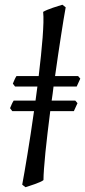

<svg xmlns="http://www.w3.org/2000/svg" viewBox="-20 -762 355 802"><path d="M288.6 -297.9H189.9Q184.1 -251 178.7 -207Q173.3 -163.1 169.7 -125.2Q166 -87.4 163.8 -57.6Q161.6 -27.8 161.6 -9.8Q157.2 -5.9 147 -1.5Q136.7 2.9 125.2 7.1Q113.8 11.2 103 14.6Q92.3 18.1 86.4 20L72.8 9.3Q76.7 -11.2 82.3 -43.7Q87.9 -76.2 94.5 -116.5Q101.1 -156.7 108.2 -202.9Q115.2 -249 122.1 -297.9H31.2L22 -310.1Q24.9 -317.4 28.8 -326.2Q32.7 -335 37.1 -341.8H128.4Q130.4 -356.4 132.3 -371.1Q134.3 -385.7 136.2 -400.4H43L33.7 -412.6Q36.6 -419.9 40.5 -428.7Q44.4 -437.5 48.8 -444.3H141.6Q147 -488.3 151.1 -529.1Q155.3 -569.8 158 -604.7Q160.6 -639.6 161.4 -667.2Q162.1 -694.8 160.2 -712.4Q166.5 -716.3 177.5 -720.9Q188.5 -725.6 200.4 -729.5Q212.4 -733.4 223.1 -736.8Q233.9 -740.2 240.7 -742.2L254.4 -731.4Q250.5 -710.9 245.6 -680.7Q240.7 -650.4 234.9 -613Q229 -575.7 222.7 -532.7Q216.3 -489.7 210 -444.3H306.2L315.4 -433.6L300.3 -400.4H203.6Q201.7 -385.7 200 -371.1Q198.2 -356.4 195.8 -341.8H294.4L303.7 -331.1Z"/></svg>

Font: Gentium
Style: Italic
Weight: 400
Italic angle: -7°
Designer: J. Victor Gaultney
Version: Version 1.02; 2005; OFL release